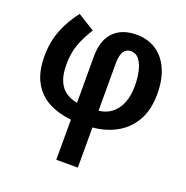

<svg xmlns="http://www.w3.org/2000/svg" viewBox="-139 -679 1015 1047"><g transform="rotate(20 369.0 -155.5)"><path d="M245 -490Q212 -439 192.5 -387Q173 -335 173 -267Q173 -208 189.5 -171Q206 -134 234.5 -115.5Q263 -97 299 -90V-360Q299 -454 346.5 -502.5Q394 -551 478 -551Q545 -551 593.5 -518.5Q642 -486 668 -426.5Q694 -367 694 -286Q694 -191 657.5 -128.5Q621 -66 559.5 -32.5Q498 1 424 7V240H299V7Q226 0 168.5 -30Q111 -60 78 -118.5Q45 -177 45 -270Q45 -354 73 -423.5Q101 -493 147 -551ZM480 -456Q454 -456 439 -435Q424 -414 424 -361V-90Q468 -95 499 -119Q530 -143 547 -185Q564 -227 564 -285Q564 -336 554 -374.5Q544 -413 526 -434.5Q508 -456 480 -456Z"/></g></svg>

Font: Noto Sans Display SemiBold
Style: Regular
Weight: 600
Designer: Monotype Design Team
Foundry: Monotype Imaging Inc.
Version: Version 2.003